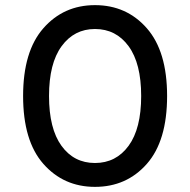

<svg xmlns="http://www.w3.org/2000/svg" viewBox="-20 -718 741 748"><path d="M350 10Q473 10 552 -79.5Q631 -169 631 -344Q631 -518 552 -608Q473 -698 350 -698Q228 -698 149 -608Q70 -518 70 -344Q70 -169 149 -79.5Q228 10 350 10ZM350 -605Q432 -605 481 -538Q530 -471 530 -344Q530 -217 481 -150Q432 -83 350 -83Q268 -83 219.5 -150Q171 -217 171 -344Q171 -471 220 -538Q269 -605 350 -605Z"/></svg>

Font: Roundo Medium
Style: Regular
Weight: 500
Designer: Namrata Goyal (Gurmukhi), Shiva Nallaperumal (Latin)
Foundry: Indian Type Foundry
Version: Version 1.000;PS 1.0;hotconv 1.0.88;makeotf.lib2.5.647800